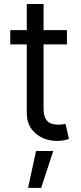

<svg xmlns="http://www.w3.org/2000/svg" viewBox="-20 -696 404 958"><path d="M261.4 7.1Q225.9 7.1 191.9 -8.2Q158 -23.4 135.8 -54.7Q113.6 -85.9 113.6 -133.5V-474.4H31.2V-545.5H113.6V-676.1H197.4V-545.5H313.9V-474.4H197.4V-156.2Q197.4 -120.7 207.9 -103.2Q218.4 -85.6 234.9 -79.7Q251.4 -73.9 269.9 -73.9Q283.7 -73.9 292.6 -75.5Q301.5 -77.1 306.8 -78.1L323.9 -2.8Q315.3 0.4 300.1 3.7Q284.8 7.1 261.4 7.1ZM185.4 241.5H120L159.8 57.5H245.7Z"/></svg>

Font: Linik Sans
Style: Regular
Weight: 400
Designer: Rasmus Andersson (font), Marc Monis (original base), Kil Hyung-jin (Pretendard portions), Cristiano Sobral (main changes
Foundry: rsms
Version: Version 3.018;May 31, 2022;FontCreator 14.0.0.2814 64-bit; t